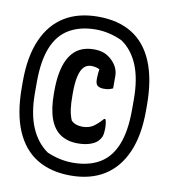

<svg xmlns="http://www.w3.org/2000/svg" viewBox="-82 -785 764 869"><g transform="rotate(10 300.0 -350.0)"><path d="M300 -715Q393 -715 456.5 -675.5Q520 -636 553 -556.5Q586 -477 586 -358V-332Q586 -219 552 -141.5Q518 -64 454.5 -24.5Q391 15 300 15Q210 15 146 -23.5Q82 -62 48 -141Q14 -220 14 -342V-368Q14 -482 48 -559.5Q82 -637 145.5 -676Q209 -715 300 -715ZM300 -656Q229 -656 178.5 -627Q128 -598 102.5 -536Q77 -474 77 -375V-326Q77 -230 104.5 -166.5Q132 -103 182 -69Q213 -56 242 -50Q271 -44 300 -44Q372 -44 422 -73Q472 -102 497.5 -164.5Q523 -227 523 -325V-374Q523 -468 497 -531Q471 -594 421 -628Q391 -642 360.5 -649Q330 -656 300 -656ZM306 -566Q334 -566 354 -558Q374 -550 391 -533Q408 -516 415 -498.5Q422 -481 422 -464Q422 -450 422 -435.5Q422 -421 422 -407Q413 -403 404 -400.5Q395 -398 381 -398Q362 -398 352 -405.5Q342 -413 342 -434Q342 -450 343.5 -465Q345 -480 351 -510L372 -467Q345 -483 333 -486.5Q321 -490 308 -490Q287 -490 273.5 -476Q260 -462 253 -432Q246 -402 246 -355V-344Q246 -307 249.5 -281Q253 -255 263 -231Q273 -221 286 -216.5Q299 -212 314 -212Q344 -212 363.5 -225Q383 -238 406 -264H412Q415 -257 416.5 -245.5Q418 -234 418 -223Q418 -207 415.5 -193.5Q413 -180 402 -167Q392 -153 367 -143.5Q342 -134 307 -134Q260 -134 227.5 -155.5Q195 -177 178.5 -222.5Q162 -268 162 -338V-349Q162 -457 198 -511.5Q234 -566 306 -566Z"/></g></svg>

Font: Recursive Monospace Casual
Style: Bold
Weight: 700
Version: Version 1.047